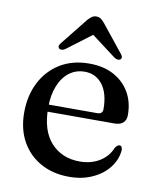

<svg xmlns="http://www.w3.org/2000/svg" viewBox="-79 -743 674 817"><g transform="rotate(10 257.5 -334.0)"><path d="M476 -290.5Q476 -269 463.2 -257.2Q450.5 -245.5 425.5 -245.5H106.5V-276H345.5Q369.5 -276 369.5 -297.5Q369.5 -365 340.8 -402.8Q312 -440.5 264 -440.5Q226 -440.5 197.2 -418.8Q168.5 -397 152.5 -357.2Q136.5 -317.5 136.5 -263.5Q136.5 -163.5 183.8 -112Q231 -60.5 308 -60.5Q357.5 -60.5 394 -83.2Q430.5 -106 445 -143.5Q451 -151.5 455 -154.5Q459 -157.5 463.5 -157.5Q470.5 -157.5 473.2 -152Q476 -146.5 476 -138.5Q472.5 -97.5 446 -63.2Q419.5 -29 375.2 -8.8Q331 11.5 274.5 11.5Q205 11.5 152 -17.8Q99 -47 69.2 -100.2Q39.5 -153.5 39.5 -225Q39.5 -298 68.5 -355Q97.5 -412 150.8 -445Q204 -478 277.5 -478Q338.5 -478 383 -454Q427.5 -430 451.8 -388Q476 -346 476 -290.5ZM291.5 -616.5H251.5L378 -521Q385.5 -516 392.2 -515.5Q399 -515 404 -518.5Q408 -522 408 -527.8Q408 -533.5 402 -541L307 -659.5Q298.5 -669.5 290.8 -675Q283 -680.5 271.5 -680.5Q260.5 -680.5 252.5 -675Q244.5 -669.5 235.5 -659.5L141 -541Q135 -533.5 135 -527.8Q135 -522 139 -518.5Q144 -515 150.8 -515.5Q157.5 -516 165 -521Z"/></g></svg>

Font: Fraunces 24pt
Style: Regular
Weight: 400
Version: Version 1.000;[b76b70a41]